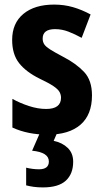

<svg xmlns="http://www.w3.org/2000/svg" viewBox="-20 -577 451 837"><path d="M381 -161Q381 -77 331 -33.5Q281 10 188 10Q101 10 34 -21V-146Q66 -128 105.5 -115Q145 -102 181 -102Q246 -102 246 -151Q246 -164 239.5 -176Q233 -188 213 -201.5Q193 -215 153 -234Q94 -263 63.5 -301.5Q33 -340 33 -403Q33 -476 82 -516.5Q131 -557 216 -557Q259 -557 297.5 -546Q336 -535 375 -514L336 -412Q307 -428 278.5 -439Q250 -450 220 -450Q166 -450 166 -409Q166 -395 172.5 -384.5Q179 -374 198.5 -361.5Q218 -349 256 -329Q312 -300 346.5 -263.5Q381 -227 381 -161ZM299 128Q299 181 267 210.5Q235 240 167 240Q145 240 127 237.5Q109 235 94 231V154Q123 161 150 161Q193 161 193 127Q193 87 120 80L155 0H230L214 37Q252 45 275.5 68Q299 91 299 128Z"/></svg>

Font: Noto Sans Thai Cond
Style: Bold
Weight: 700
Width: 3
Designer: Monotype Design Team
Foundry: Monotype Imaging Inc.
Version: Version 2.002; ttfautohint (v1.8.4.7-5d5b)